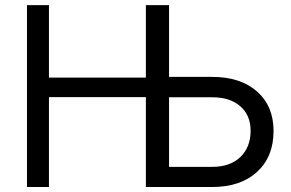

<svg xmlns="http://www.w3.org/2000/svg" viewBox="-20 -748 1165 768"><path d="M87.9 0V-727.5H175.8V-437.5H563.5V-727.5H656.2V-440.4H829.1Q941.9 -440.4 1008.1 -382.1Q1074.2 -323.7 1074.2 -224.1Q1074.2 -121.1 1008.3 -60.5Q942.4 0 829.1 0H563.5V-359.4H175.8V0ZM656.2 -358.9V-80.6H829.1Q899.9 -80.6 941.2 -119.6Q982.4 -158.7 982.4 -225.1Q982.4 -287.1 941.2 -323Q899.9 -358.9 829.1 -358.9Z"/></svg>

Font: Inter-Regular
Style: Regular
Weight: 400
Designer: Rasmus Andersson
Foundry: rsms
Version: Version 4.000;git-a52131595